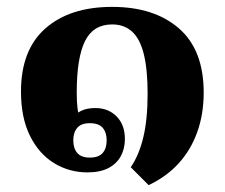

<svg xmlns="http://www.w3.org/2000/svg" viewBox="-20 -491 653 558"><path d="M412 47 360 -5Q384 -40 396.5 -92Q409 -144 409 -219Q409 -289 398 -333.5Q387 -378 364 -399Q341 -420 306 -420Q251 -420 227 -371.5Q203 -323 203 -222Q203 -193 205.5 -174.5Q208 -156 212 -141L190 -144Q199 -161 216 -169Q233 -177 257 -177Q295 -177 319 -152.5Q343 -128 343 -87Q343 -59 331 -37Q319 -15 295 -2.5Q271 10 234 10Q181 10 137 -17Q93 -44 67 -96.5Q41 -149 41 -225Q41 -346 112 -408.5Q183 -471 306 -471Q428 -471 500 -408.5Q572 -346 572 -222Q572 -159 553 -106.5Q534 -54 498.5 -15.5Q463 23 412 47ZM241 -33Q267 -33 278.5 -46.5Q290 -60 290 -83Q290 -106 278.5 -119.5Q267 -133 241 -133Q216 -133 204.5 -119.5Q193 -106 193 -83Q193 -60 204.5 -46.5Q216 -33 241 -33Z"/></svg>

Font: Noto Serif Thai ExtraBold
Style: Regular
Weight: 800
Version: Version 2.001